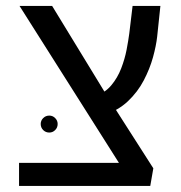

<svg xmlns="http://www.w3.org/2000/svg" viewBox="-20 -613 596 633"><path d="M417.1 -5 44.4 -593.4H151.9L335 -293.4L485.5 -58.1ZM42.8 0V-76.1H454.2L485.5 -58.1L475.4 0ZM321.9 -233.6 295.4 -296.6Q326.9 -307.6 347.2 -332.1Q367.6 -356.5 379.6 -387.7Q391.6 -418.9 397.4 -449.2Q403.2 -479.6 406.2 -502.5L417.1 -593.4H508.8L498.2 -492.6Q494.9 -462.4 484.4 -424.2Q473.9 -386.1 453.9 -347.9Q434 -309.8 401.6 -279.1Q369.1 -248.5 321.9 -233.6ZM142.5 -176Q130.6 -176 122.4 -184.2Q114.2 -192.4 114.2 -204.2Q114.2 -215.5 122.4 -223.7Q130.6 -231.9 142.5 -231.9Q153.8 -231.9 161.9 -223.7Q170.1 -215.5 170.1 -204.2Q170.1 -192.4 161.9 -184.2Q153.8 -176 142.5 -176Z"/></svg>

Font: Noto Sans Hebrew Light
Style: Regular
Weight: 100
Version: Version 3.000